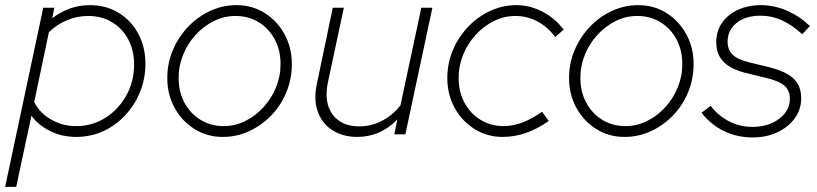

<svg xmlns="http://www.w3.org/2000/svg" viewBox="-47 -522 3174 746"><path d="M-27 204 121 -492H164L156 -451Q222 -502 302 -502Q365 -502 413.5 -472.5Q462 -443 490 -391.5Q518 -340 518 -274Q518 -216 497 -164.5Q476 -113 439 -73.5Q402 -34 353.5 -12Q305 10 249 10Q195 10 149.5 -12Q104 -34 75 -72L16 204ZM248 -32Q311 -32 362 -64Q413 -96 443.5 -150.5Q474 -205 474 -271Q474 -327 451 -369.5Q428 -412 388 -436Q348 -460 295 -460Q253 -460 213.5 -443.5Q174 -427 143 -397L86 -126Q105 -85 150 -58.5Q195 -32 248 -32Z M818 10Q758 10 709 -20.5Q660 -51 631.5 -103Q603 -155 603 -219Q603 -276 624.5 -327Q646 -378 683.5 -417.5Q721 -457 769.5 -479.5Q818 -502 872 -502Q933 -502 981.5 -471.5Q1030 -441 1058.5 -389Q1087 -337 1087 -273Q1087 -216 1066 -164.5Q1045 -113 1007.5 -74Q970 -35 921.5 -12.5Q873 10 818 10ZM822 -32Q866 -32 905.5 -51.5Q945 -71 976 -104.5Q1007 -138 1025 -181.5Q1043 -225 1043 -273Q1043 -327 1020.5 -369Q998 -411 958.5 -435.5Q919 -460 868 -460Q824 -460 784.5 -440.5Q745 -421 714 -387.5Q683 -354 665 -310.5Q647 -267 647 -219Q647 -166 669.5 -123.5Q692 -81 732 -56.5Q772 -32 822 -32Z M1341 10Q1286 10 1245.5 -15.5Q1205 -41 1188 -87.5Q1171 -134 1184 -195L1246 -492H1289L1227 -202Q1211 -124 1245 -77.5Q1279 -31 1349 -31Q1396 -31 1438 -53Q1480 -75 1509 -113L1590 -492H1633L1528 0H1485L1497 -58Q1431 10 1341 10Z M1906 10Q1846 10 1797 -20.5Q1748 -51 1719.5 -103Q1691 -155 1691 -219Q1691 -276 1712.5 -327Q1734 -378 1771.5 -417.5Q1809 -457 1857.5 -479.5Q1906 -502 1960 -502Q2012 -502 2061 -476.5Q2110 -451 2143 -407L2110 -378Q2083 -416 2042.5 -438Q2002 -460 1956 -460Q1912 -460 1872.5 -440.5Q1833 -421 1802 -387.5Q1771 -354 1753 -310.5Q1735 -267 1735 -219Q1735 -166 1757.5 -123.5Q1780 -81 1820 -56.5Q1860 -32 1910 -32Q1945 -32 1982.5 -46Q2020 -60 2059 -88L2085 -52Q1998 10 1906 10Z M2379 10Q2319 10 2270 -20.5Q2221 -51 2192.5 -103Q2164 -155 2164 -219Q2164 -276 2185.5 -327Q2207 -378 2244.5 -417.5Q2282 -457 2330.5 -479.5Q2379 -502 2433 -502Q2494 -502 2542.5 -471.5Q2591 -441 2619.5 -389Q2648 -337 2648 -273Q2648 -216 2627 -164.5Q2606 -113 2568.5 -74Q2531 -35 2482.5 -12.5Q2434 10 2379 10ZM2383 -32Q2427 -32 2466.5 -51.5Q2506 -71 2537 -104.5Q2568 -138 2586 -181.5Q2604 -225 2604 -273Q2604 -327 2581.5 -369Q2559 -411 2519.5 -435.5Q2480 -460 2429 -460Q2385 -460 2345.5 -440.5Q2306 -421 2275 -387.5Q2244 -354 2226 -310.5Q2208 -267 2208 -219Q2208 -166 2230.5 -123.5Q2253 -81 2293 -56.5Q2333 -32 2383 -32Z M2877 12Q2817 12 2765.5 -13Q2714 -38 2679 -84L2714 -111Q2743 -73 2785 -51Q2827 -29 2876 -29Q2939 -29 2980.5 -60.5Q3022 -92 3022 -138Q3022 -170 3001.5 -188.5Q2981 -207 2931 -219L2857 -237Q2794 -252 2765 -281Q2736 -310 2736 -358Q2736 -401 2758 -433Q2780 -465 2819.5 -483.5Q2859 -502 2909 -502Q2960 -502 3008.5 -481.5Q3057 -461 3100 -421L3070 -389Q3032 -424 2992 -442.5Q2952 -461 2908 -461Q2850 -461 2815 -433Q2780 -405 2780 -360Q2780 -329 2799 -310Q2818 -291 2867 -279L2941 -261Q3006 -245 3036 -217Q3066 -189 3066 -140Q3066 -97 3041 -62.5Q3016 -28 2973.5 -8Q2931 12 2877 12Z"/></svg>

Font: Red Hat Display
Style: Italic
Weight: 300
Italic angle: -12°
Designer: Pentagram, MCKL
Foundry: Pentagram, MCKL
Version: Version 1.023